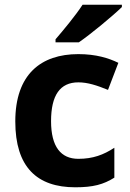

<svg xmlns="http://www.w3.org/2000/svg" viewBox="-20 -837 554 816"><path d="M498 -807V-817H331C302 -772 248 -707 216 -670V-657H315C366 -692 460 -770 498 -807ZM300 -41C376 -41 420 -53 466 -82V-209C420 -179 375 -162 313 -162C239 -162 197 -213 197 -322C197 -432 235 -487 313 -487C353 -487 392 -474 439 -455L483 -570C442 -590 388 -607 313 -607C154 -607 45 -521 45 -321C45 -127 137 -41 300 -41Z"/></svg>

Font: Noto Sans Tamil UI
Style: Bold
Weight: 700
Designer: Jelle Bosma - Monotype Design Team
Foundry: Monotype Imaging Inc.
Version: Version 2.004